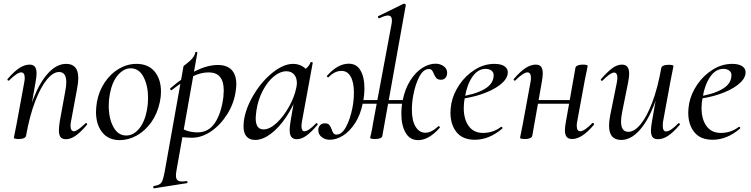

<svg xmlns="http://www.w3.org/2000/svg" viewBox="-20 -745 4070 1040"><path d="M299 -40Q299 -57 304 -89L333 -248Q339 -278 339 -300Q339 -355 300 -355Q268 -355 234 -314Q200 -273 170 -194.5Q140 -116 121 -9L107 -10Q127 -126 162 -214Q197 -302 242.5 -350.5Q288 -399 338 -399Q371 -399 387.5 -380Q404 -361 404 -322Q404 -299 398 -267L365 -89Q362 -74 362 -64Q362 -34 381 -34Q398 -34 443 -77Q445 -79 446 -79Q449 -79 451 -75.5Q453 -72 451 -69Q417 -29 390 -10Q363 9 337 9Q317 9 308 -2.5Q299 -14 299 -40ZM55 1 59 -19Q68 -62 70 -74L111 -297Q114 -312 114 -322Q114 -353 95 -353Q84 -353 67 -341.5Q50 -330 29 -309Q28 -308 26 -308Q23 -308 21 -311.5Q19 -315 21 -317Q55 -357 84 -376Q113 -395 140 -395Q160 -395 169 -383.5Q178 -372 178 -347Q178 -332 173 -302L121 -9Q119 -1 109 3.5Q99 8 82 8Q55 8 55 1Z M500 -139Q500 -161 505 -193Q516 -252 547.5 -299Q579 -346 624 -372.5Q669 -399 719 -399Q783 -399 817.5 -357.5Q852 -316 852 -248Q852 -222 846 -193Q833 -130 799.5 -83Q766 -36 721 -11Q676 14 629 14Q567 14 533.5 -28.5Q500 -71 500 -139ZM776 -149Q782 -181 782 -214Q782 -281 757.5 -328Q733 -375 688 -375Q650 -375 618.5 -338Q587 -301 575 -236Q569 -205 569 -172Q569 -104 594 -57.5Q619 -11 664 -11Q703 -11 733.5 -48Q764 -85 776 -149Z M813 263Q835 259 845 252.5Q855 246 860.5 231.5Q866 217 872 185L974 -386Q974 -388 991 -400.5Q1008 -413 1021 -428Q1034 -443 1038 -461Q1038 -464 1043 -464Q1045 -464 1047.5 -462.5Q1050 -461 1049 -459L936 178Q933 195 933 206Q933 223 941 230.5Q949 238 966 238Q972 238 990 236Q994 235 995.5 240.5Q997 246 993 247L815 275Q811 276 810 270Q809 264 813 263ZM932 -8 942 -63Q965 -47 991 -37.5Q1017 -28 1051 -28Q1110 -28 1144.5 -80Q1179 -132 1190 -220Q1192 -244 1192 -255Q1192 -353 1110 -353Q1067 -353 1021 -330Q975 -307 910 -257L908 -256Q905 -256 902.5 -260.5Q900 -265 903 -267Q1049 -393 1160 -393Q1209 -393 1234.5 -366.5Q1260 -340 1260 -289Q1260 -273 1257 -253Q1248 -186 1211.5 -127.5Q1175 -69 1124 -34Q1073 1 1020 1Q975 1 932 -8Z M1299 -62Q1299 -71 1301 -91Q1311 -160 1354.5 -232.5Q1398 -305 1457 -352Q1516 -399 1568 -399Q1600 -399 1625.5 -381Q1651 -363 1654 -328L1606 -357Q1620 -359 1637.5 -373.5Q1655 -388 1662 -407Q1664 -409 1666 -409Q1669 -409 1672 -407.5Q1675 -406 1674 -405L1616 -89Q1613 -73 1613 -62Q1613 -34 1629 -34Q1651 -34 1692 -77Q1693 -78 1695 -78Q1698 -78 1700 -74.5Q1702 -71 1700 -69Q1667 -30 1640 -10.5Q1613 9 1588 9Q1568 9 1558.5 -3Q1549 -15 1549 -41Q1549 -57 1554 -89L1578 -229L1597 -246Q1569 -169 1529.5 -110.5Q1490 -52 1446 -19.5Q1402 13 1362 13Q1332 13 1315.5 -5.5Q1299 -24 1299 -62ZM1585 -270Q1588 -284 1588 -296Q1588 -324 1573 -341.5Q1558 -359 1531 -359Q1498 -359 1464 -331.5Q1430 -304 1404 -255Q1378 -206 1369 -147Q1365 -115 1365 -105Q1365 -44 1407 -44Q1441 -44 1478.5 -79Q1516 -114 1545.5 -167Q1575 -220 1585 -270Z M1985 1Q1986 -4 1991.5 -27.5Q1997 -51 2000 -74L2100 -610Q2103 -624 2103 -634Q2103 -661 2081 -661Q2065 -661 2035 -646H2034Q2029 -646 2027.5 -651.5Q2026 -657 2030 -658L2167 -725H2169Q2173 -725 2176 -722Q2179 -719 2178 -717L2051 -9Q2048 8 2011 8Q1985 8 1985 1ZM1704 -41Q1704 -56 1713.5 -66.5Q1723 -77 1739 -77Q1756 -77 1763.5 -68.5Q1771 -60 1777 -43Q1781 -30 1786.5 -23Q1792 -16 1803 -16Q1832 -16 1854.5 -58Q1877 -100 1889 -161Q1897 -202 1897 -244Q1897 -299 1879.5 -330Q1862 -361 1830 -361Q1792 -361 1759 -326H1758Q1755 -326 1752 -329Q1749 -332 1751 -334Q1809 -400 1869 -400Q1912 -400 1933 -363Q1954 -326 1954 -268Q1954 -227 1945 -185Q1932 -122 1903 -77.5Q1874 -33 1838 -10.5Q1802 12 1766 12Q1741 12 1722.5 -2.5Q1704 -17 1704 -41ZM1906 -203H2206L2202 -183H1903ZM2154 -128Q2154 -167 2161 -201Q2174 -265 2203 -310Q2232 -355 2268 -377.5Q2304 -400 2339 -400Q2364 -400 2383 -386.5Q2402 -373 2402 -351Q2402 -334 2393 -323.5Q2384 -313 2369 -313Q2352 -313 2344 -321.5Q2336 -330 2330 -345Q2325 -358 2319.5 -364.5Q2314 -371 2303 -371Q2273 -371 2251 -329Q2229 -287 2218 -226Q2211 -188 2211 -151Q2211 -92 2231 -59Q2251 -26 2284 -26Q2317 -26 2354 -61L2356 -62Q2359 -62 2361.5 -58.5Q2364 -55 2362 -53Q2303 14 2245 14Q2200 14 2177 -26Q2154 -66 2154 -128Z M2420 -135Q2420 -157 2425 -185Q2435 -237 2468.5 -286.5Q2502 -336 2552 -367.5Q2602 -399 2658 -399Q2696 -399 2715 -384.5Q2734 -370 2730 -345Q2725 -313 2686.5 -284Q2648 -255 2589 -235Q2530 -215 2465 -208L2467 -221Q2553 -233 2603.5 -262Q2654 -291 2654 -338Q2654 -354 2641.5 -363Q2629 -372 2611 -372Q2568 -372 2538.5 -328.5Q2509 -285 2498 -218Q2492 -188 2492 -160Q2492 -99 2519 -62Q2546 -25 2596 -25Q2652 -25 2694 -58H2695Q2698 -58 2700.5 -55Q2703 -52 2701 -49Q2630 12 2552 12Q2486 12 2453 -29Q2420 -70 2420 -135Z M2797 1 2801 -19Q2810 -62 2812 -74L2853 -297Q2856 -312 2856 -322Q2856 -353 2837 -353Q2826 -353 2809 -341.5Q2792 -330 2771 -309Q2770 -308 2768 -308Q2765 -308 2763 -311.5Q2761 -315 2763 -317Q2797 -357 2826 -376Q2855 -395 2882 -395Q2902 -395 2911 -383.5Q2920 -372 2920 -347Q2920 -332 2915 -302L2863 -9Q2861 -1 2851 3.5Q2841 8 2824 8Q2797 8 2797 1ZM2866 -203H3101L3098 -183H2862ZM3040 -40Q3040 -56 3045 -84L3097 -378Q3099 -386 3109 -390.5Q3119 -395 3136 -395Q3163 -395 3163 -388L3159 -366Q3149 -319 3148 -313L3107 -90Q3104 -75 3104 -64Q3104 -34 3123 -34Q3134 -34 3151 -45.5Q3168 -57 3188 -78Q3189 -79 3191 -79Q3195 -79 3197 -75.5Q3199 -72 3197 -69Q3163 -29 3134 -10.5Q3105 8 3079 8Q3059 8 3049.5 -3.5Q3040 -15 3040 -40Z M3279 -64Q3279 -88 3285 -119L3321 -297Q3324 -312 3324 -323Q3324 -352 3306 -352Q3287 -352 3244 -309Q3242 -307 3240 -307Q3237 -307 3235 -310.5Q3233 -314 3236 -317Q3271 -357 3297 -376Q3323 -395 3349 -395Q3388 -395 3388 -346Q3388 -327 3382 -297L3350 -138Q3344 -108 3344 -86Q3344 -31 3384 -31Q3416 -31 3450 -72Q3484 -113 3513.5 -191.5Q3543 -270 3562 -377L3576 -376Q3556 -260 3521 -172Q3486 -84 3440.5 -35.5Q3395 13 3345 13Q3279 13 3279 -64ZM3506 -38Q3506 -54 3511 -84L3562 -377Q3564 -385 3574 -389.5Q3584 -394 3602 -394Q3628 -394 3628 -387L3624 -367Q3615 -324 3613 -312L3572 -89Q3570 -80 3570 -64Q3570 -33 3588 -33Q3600 -33 3617 -44.5Q3634 -56 3654 -77Q3655 -78 3657 -78Q3660 -78 3662 -74.5Q3664 -71 3662 -69Q3627 -28 3599 -9.5Q3571 9 3544 9Q3524 9 3515 -2Q3506 -13 3506 -38Z M3708 -135Q3708 -157 3713 -185Q3723 -237 3756.5 -286.5Q3790 -336 3840 -367.5Q3890 -399 3946 -399Q3984 -399 4003 -384.5Q4022 -370 4018 -345Q4013 -313 3974.5 -284Q3936 -255 3877 -235Q3818 -215 3753 -208L3755 -221Q3841 -233 3891.5 -262Q3942 -291 3942 -338Q3942 -354 3929.5 -363Q3917 -372 3899 -372Q3856 -372 3826.5 -328.5Q3797 -285 3786 -218Q3780 -188 3780 -160Q3780 -99 3807 -62Q3834 -25 3884 -25Q3940 -25 3982 -58H3983Q3986 -58 3988.5 -55Q3991 -52 3989 -49Q3918 12 3840 12Q3774 12 3741 -29Q3708 -70 3708 -135Z"/></svg>

Font: Cormorant Infant Medium
Style: Italic
Weight: 500
Italic angle: -10°
Designer: Christian Thalmann (Catharsis Fonts)
Foundry: Catharsis Fonts
Version: Version 4.000